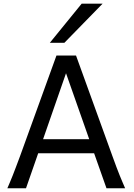

<svg xmlns="http://www.w3.org/2000/svg" viewBox="-20 -1011 721 1031"><path d="M211.4 -263.7H459L334.5 -617.7ZM485.4 -188H185.1L119.6 0H19.5Q25.9 -14.6 32.7 -30.8Q39.6 -46.9 47.6 -67.1Q55.7 -87.4 65.4 -113.3Q75.2 -139.2 87.9 -173.3L283.2 -712.9H388.2L583.5 -173.3Q595.7 -139.2 605.5 -113.3Q615.2 -87.4 623.5 -67.1Q631.8 -46.9 638.7 -30.8Q645.5 -14.6 651.9 0H551.8ZM530.8 -991.2 325.7 -781.2H247.6L418.5 -991.2Z"/></svg>

Font: Andika Basic
Style: Regular
Weight: 400
Designer: Annie Olsen & Victor Gaultney
Foundry: SIL International
Version: Version 1.000